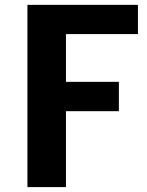

<svg xmlns="http://www.w3.org/2000/svg" viewBox="-20 -763 599 783"><path d="M91.8 0H249V-309.6H464.8V-429.2H249V-624H542.5V-743.2H91.8Z"/></svg>

Font: Merriweather Sans
Style: Bold
Weight: 700
Designer: Eben Sorkin ( eben@eyebytes.com )
Foundry: Eben Sorkin
Version: Version 1.003